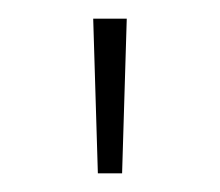

<svg xmlns="http://www.w3.org/2000/svg" viewBox="-20 -720 236 206"><path d="M80 -700H116L111 -534H85Z"/></svg>

Font: KoHo ExtraLight
Style: Regular
Weight: 275
Version: Version 1.000; ttfautohint (v1.6)